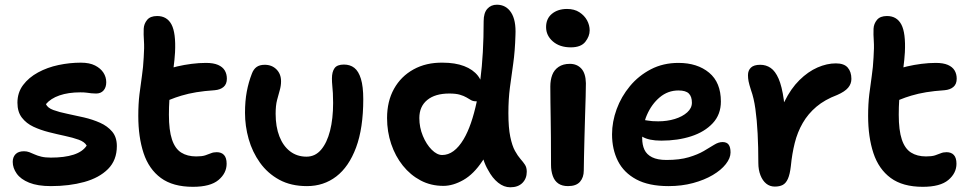

<svg xmlns="http://www.w3.org/2000/svg" viewBox="-20 -780 4115 815"><path d="M196 10Q140 10 104 -4.5Q68 -19 51 -43Q34 -67 34 -93Q34 -113 46 -125.5Q58 -138 82 -138Q94 -138 104.5 -134Q115 -130 127 -124.5Q139 -119 155.5 -115Q172 -111 196 -111Q254 -111 292.5 -123.5Q331 -136 348 -162Q339 -178 314 -187Q289 -196 256 -203Q223 -210 187.5 -219Q152 -228 122 -242Q92 -256 73 -280.5Q54 -305 54 -344Q54 -387 78 -419Q102 -451 141.5 -472.5Q181 -494 228.5 -504Q276 -514 323 -514Q360 -514 383.5 -502Q407 -490 419 -471.5Q431 -453 431 -431Q431 -409 419.5 -396Q408 -383 388 -383Q377 -383 368 -384Q359 -385 348.5 -386.5Q338 -388 321 -388Q270 -388 232.5 -375Q195 -362 175 -338Q182 -322 206.5 -313Q231 -304 265.5 -297Q300 -290 336.5 -281.5Q373 -273 404.5 -259Q436 -245 456 -221.5Q476 -198 476 -160Q476 -100 438.5 -62.5Q401 -25 337.5 -7.5Q274 10 196 10Z M799 13Q714 13 663 -24.5Q612 -62 589.5 -130Q567 -198 567 -288Q567 -339 572 -380Q577 -421 582.5 -458Q588 -495 590 -536Q593 -579 591 -606.5Q589 -634 590 -658Q591 -679 604.5 -695.5Q618 -712 647 -712Q689 -712 708 -676Q727 -640 723 -558Q721 -525 717 -496Q717 -495 717 -494Q724 -496 732 -498Q762 -505 793.5 -509Q825 -513 854 -513Q886 -513 905.5 -504.5Q925 -496 934 -481Q943 -466 943 -446Q943 -423 929 -411Q915 -399 891 -397Q847 -394 813.5 -388.5Q780 -383 750 -374Q726 -367 699 -356Q697 -327 697 -293Q697 -227 710 -188Q723 -149 749 -132.5Q775 -116 813 -116Q837 -116 851 -120.5Q865 -125 875.5 -129.5Q886 -134 900 -134Q920 -134 931 -122Q942 -110 942 -85Q942 -45 907.5 -16Q873 13 799 13Z M1283 10Q1215 10 1165.5 -17Q1116 -44 1083.5 -89.5Q1051 -135 1035.5 -190Q1020 -245 1020 -301Q1020 -351 1027.5 -391Q1035 -431 1049 -467Q1056 -486 1069 -495.5Q1082 -505 1104 -505Q1134 -505 1153.5 -485.5Q1173 -466 1173 -435Q1173 -416 1167.5 -397Q1162 -378 1156 -355Q1150 -332 1150 -297Q1150 -242 1166 -201Q1182 -160 1211.5 -137.5Q1241 -115 1281 -115Q1318 -115 1343 -144.5Q1368 -174 1381 -225Q1394 -276 1394 -343Q1394 -367 1393 -384.5Q1392 -402 1390.5 -416.5Q1389 -431 1389 -447Q1389 -475 1400 -490.5Q1411 -506 1440 -506Q1466 -506 1484 -492Q1502 -478 1512 -445.5Q1522 -413 1522 -359Q1522 -236 1491.5 -154Q1461 -72 1407.5 -31Q1354 10 1283 10Z M1862 9Q1809 9 1765.5 -14Q1722 -37 1690 -77Q1658 -117 1640.5 -169Q1623 -221 1623 -279Q1623 -350 1652.5 -403Q1682 -456 1735.5 -485.5Q1789 -515 1859 -514Q1912 -514 1950 -499.5Q1988 -485 2009 -458Q2015 -450 2019 -442Q2033 -550 2033 -690Q2033 -725 2048.5 -742.5Q2064 -760 2089 -760Q2128 -760 2149.5 -727Q2171 -694 2168 -631Q2166 -562 2158.5 -510Q2151 -458 2144.5 -408.5Q2138 -359 2138 -300Q2138 -238 2146 -199.5Q2154 -161 2166 -139.5Q2178 -118 2189.5 -105Q2201 -92 2208.5 -80.5Q2216 -69 2216 -51Q2216 -22 2197.5 -3.5Q2179 15 2146 15Q2119 15 2094.5 -4.5Q2070 -24 2052 -58Q2040 -78 2032 -103Q2030 -100 2028 -97Q1991 -41 1947 -16Q1903 9 1862 9ZM2004 -350Q2002 -350 2000 -350Q1988 -350 1979.5 -355Q1971 -360 1960 -366.5Q1949 -373 1932 -378Q1915 -383 1887 -383Q1827 -383 1793.5 -355.5Q1760 -328 1760 -279Q1760 -239 1775 -203Q1790 -167 1812.5 -144.5Q1835 -122 1857 -122Q1908 -122 1948 -189Q1982 -246 2004 -350Z M2391 10Q2366 10 2350 -1Q2334 -12 2326.5 -33Q2319 -54 2319 -80Q2319 -149 2318.5 -197Q2318 -245 2317.5 -280.5Q2317 -316 2316.5 -347Q2316 -378 2316 -413Q2316 -440 2324 -461.5Q2332 -483 2351 -496Q2370 -509 2399 -509Q2429 -509 2447.5 -489Q2466 -469 2467 -427Q2467 -406 2466 -369.5Q2465 -333 2463.5 -288Q2462 -243 2461 -198.5Q2460 -154 2459 -116Q2458 -78 2458 -56Q2458 -27 2442 -8.5Q2426 10 2391 10ZM2403 -579Q2356 -579 2327 -604Q2298 -629 2298 -665Q2298 -701 2323 -721.5Q2348 -742 2387 -742Q2418 -742 2439.5 -728Q2461 -714 2472 -693.5Q2483 -673 2483 -651Q2483 -626 2464.5 -602.5Q2446 -579 2403 -579Z M2818 10Q2734 10 2681 -18.5Q2628 -47 2603 -96.5Q2578 -146 2578 -210Q2578 -263 2597.5 -316.5Q2617 -370 2654 -414.5Q2691 -459 2743 -486Q2795 -513 2860 -513Q2940 -513 2990 -471.5Q3040 -430 3040 -349Q3040 -294 3005.5 -257Q2971 -220 2914 -201.5Q2857 -183 2787 -183Q2734 -183 2706 -200Q2706 -196 2706 -193Q2706 -165 2715.5 -144.5Q2725 -124 2748 -112.5Q2771 -101 2809 -101Q2865 -101 2903.5 -112.5Q2942 -124 2967.5 -139Q2993 -154 3011.5 -165.5Q3030 -177 3047 -177Q3065 -177 3073 -166Q3081 -155 3081 -133Q3081 -109 3061 -83.5Q3041 -58 3005.5 -37Q2970 -16 2922 -3Q2874 10 2818 10ZM2718 -270Q2724 -269 2731 -268Q2746 -265 2774 -265Q2812 -265 2844.5 -275Q2877 -285 2897 -303Q2917 -321 2917 -344Q2917 -370 2904 -383Q2891 -396 2860 -396Q2815 -396 2780.5 -367Q2746 -338 2726 -292Q2721 -281 2718 -270Z M3269 12Q3248 12 3232.5 -0.5Q3217 -13 3208 -36Q3199 -59 3199 -88Q3199 -155 3196 -213Q3193 -271 3186.5 -317.5Q3180 -364 3168 -397Q3160 -422 3157.5 -435Q3155 -448 3155 -461Q3155 -481 3167.5 -493Q3180 -505 3207 -505Q3232 -505 3251.5 -491.5Q3271 -478 3285 -446Q3299 -414 3307 -357Q3308 -352 3308 -346Q3309 -347 3310 -349Q3337 -404 3373.5 -440Q3410 -476 3450 -493.5Q3490 -511 3528 -511Q3563 -511 3578.5 -493Q3594 -475 3594 -445Q3594 -424 3580 -407.5Q3566 -391 3534 -377Q3481 -357 3445.5 -327Q3410 -297 3387.5 -258Q3365 -219 3353.5 -173Q3342 -127 3337 -75Q3333 -40 3324.5 -21Q3316 -2 3302.5 5Q3289 12 3269 12Z M3897 13Q3812 13 3761 -24.5Q3710 -62 3687.5 -130Q3665 -198 3665 -288Q3665 -339 3670 -380Q3675 -421 3680.5 -458Q3686 -495 3688 -536Q3691 -579 3689 -606.5Q3687 -634 3688 -658Q3689 -679 3702.5 -695.5Q3716 -712 3745 -712Q3787 -712 3806 -676Q3825 -640 3821 -558Q3819 -525 3815 -496Q3815 -495 3815 -494Q3822 -496 3830 -498Q3860 -505 3891.5 -509Q3923 -513 3952 -513Q3984 -513 4003.5 -504.5Q4023 -496 4032 -481Q4041 -466 4041 -446Q4041 -423 4027 -411Q4013 -399 3989 -397Q3945 -394 3911.5 -388.5Q3878 -383 3848 -374Q3824 -367 3797 -356Q3795 -327 3795 -293Q3795 -227 3808 -188Q3821 -149 3847 -132.5Q3873 -116 3911 -116Q3935 -116 3949 -120.5Q3963 -125 3973.5 -129.5Q3984 -134 3998 -134Q4018 -134 4029 -122Q4040 -110 4040 -85Q4040 -45 4005.5 -16Q3971 13 3897 13Z"/></svg>

Font: Shantell Sans Light SemiBold
Style: Regular
Weight: 600
Version: Version 1.008;[ac192a2d6]